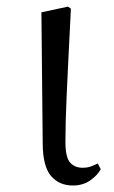

<svg xmlns="http://www.w3.org/2000/svg" viewBox="-20 -545 343 579"><path d="M199.8 14.4Q158.3 14.4 133.7 -14.5Q109.2 -43.4 108.8 -111.9L104.9 -507.9L185 -525L193.8 -518.8Q189.3 -430.3 186.2 -367.2Q183.1 -304.2 181.1 -259Q179.1 -213.9 178.2 -180.2Q177.3 -146.5 177.3 -117.6Q177.3 -70.5 191.4 -54.8Q205.4 -39.1 229 -39.1Q243.8 -39.1 254.5 -43.2Q265.3 -47.3 274.9 -52L283.8 -34.8Q274.5 -16.9 252.5 -1.3Q230.5 14.4 199.8 14.4Z"/></svg>

Font: Noto Serif HK
Style: Regular
Weight: 200
Designer: Ryoko NISHIZUKA 西塚涼子 (kana & ideographs); Frank Grießhammer (Latin, Greek & Cyrillic); Wenlong ZHANG 张文龙 (bopomofo); San
Foundry: Adobe
Version: Version 2.001;hotconv 1.1.0;makeotfexe 2.6.0